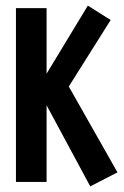

<svg xmlns="http://www.w3.org/2000/svg" viewBox="-20 -649 441 685"><path d="M302 15.9 114.1 -333 293.4 -629 374.8 -577.6 225.4 -340.3 399.1 -34.1ZM36.9 -620H146.2V0H36.9Z"/></svg>

Font: Smooch Sans Thin
Style: Regular
Weight: 100
Designer: Robert E. Leuschke
Foundry: Robert E. Leuschke
Version: Version 1.010